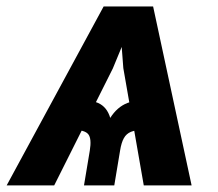

<svg xmlns="http://www.w3.org/2000/svg" viewBox="-51 -562 660 582"><path d="M384.8 0 322.8 -355.5 308.6 -542.5H413.1L529.8 0ZM203.6 0 221.2 -105.5Q227.1 -141.6 216.8 -154.8Q206.5 -168 171.9 -168.5L187.5 -261.7Q219.7 -261.7 246.6 -249.8Q273.4 -237.8 283.2 -204.6Q304.2 -237.8 335.2 -249.8Q366.2 -261.7 398.4 -261.7L382.8 -168.5Q359.9 -168 345.9 -162.4Q332 -156.7 324.5 -143.3Q316.9 -129.9 313 -105.5L295.4 0ZM-30.8 0 263.2 -542.5H368.7L291 -354.5L113.3 0Z"/></svg>

Font: Inter 16pt
Style: Bold Italic
Weight: 700
Italic angle: -9.3988°
Version: Version 4.001;git-66647c0bb